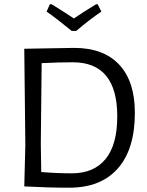

<svg xmlns="http://www.w3.org/2000/svg" viewBox="-20 -868 686 894"><path d="M435 -848 452 -814Q397 -777 335 -724H314Q238 -786 197 -814L212 -848H221Q298 -800 324 -782Q360 -807 427 -848ZM325 -645Q462 -645 535 -567Q608 -489 608 -343Q608 -174 529 -84Q450 6 302 6Q204 6 94 0H93L98 -193L93 -641H94ZM170 -200 172 -67Q244 -61 315 -61Q417 -61 471.5 -127.5Q526 -194 526 -326Q526 -578 319 -578Q254 -578 174 -574Z"/></svg>

Font: Alegreya Sans SC
Style: Regular
Weight: 400
Designer: Juan Pablo del Peral
Foundry: Huerta Tipografica
Version: Version 2.007